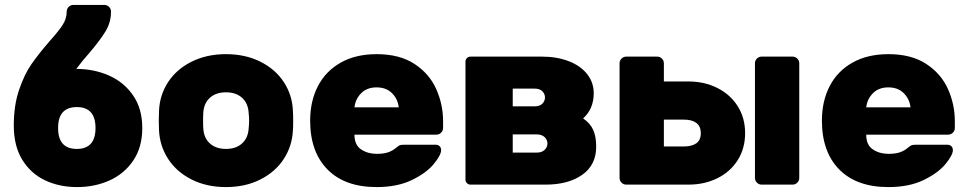

<svg xmlns="http://www.w3.org/2000/svg" viewBox="-20 -750 3932 780"><path d="M278 -730H404Q415 -730 423 -722Q431 -714 431 -703Q431 -660 409.5 -624Q388 -588 343 -535Q315 -504 290 -470Q362 -470 423 -443Q484 -416 521 -362Q558 -308 558 -230Q558 -152 521.5 -98Q485 -44 425 -17Q365 10 293 10Q221 10 163 -17.5Q105 -45 70.5 -101Q36 -157 36 -240Q36 -322 57.5 -385Q79 -448 107.5 -489Q136 -530 180 -581Q217 -622 234 -648Q251 -674 251 -703Q251 -714 259 -722Q267 -730 278 -730ZM368 -230Q368 -315 292 -315Q216 -315 216 -230Q216 -145 292 -145Q368 -145 368 -230Z M625 0ZM898 10Q819 10 758 -21Q697 -52 663 -104.5Q629 -157 626 -221L625 -260L626 -298Q628 -362 662 -415Q696 -468 757.5 -499Q819 -530 898 -530Q977 -530 1038.5 -499Q1100 -468 1134 -415Q1168 -362 1170 -298Q1171 -288 1171 -260Q1171 -231 1170 -221Q1167 -157 1133 -104.5Q1099 -52 1038 -21Q977 10 898 10ZM990 -226Q992 -246 992 -260Q992 -274 990 -294Q987 -332 962.5 -353.5Q938 -375 898 -375Q858 -375 833.5 -353.5Q809 -332 806 -294Q805 -284 805 -260Q805 -236 806 -226Q809 -188 833.5 -166.5Q858 -145 898 -145Q938 -145 962.5 -166.5Q987 -188 990 -226Z M1240 0ZM1510 -125Q1538 -125 1556 -131Q1574 -137 1587 -148Q1598 -157 1603 -159.5Q1608 -162 1620 -162H1750Q1760 -162 1766 -156Q1772 -150 1772 -140Q1772 -120 1742 -83.5Q1712 -47 1653 -18.5Q1594 10 1510 10Q1381 10 1310.5 -61.5Q1240 -133 1240 -260Q1240 -339 1271.5 -400Q1303 -461 1364 -495.5Q1425 -530 1510 -530Q1603 -530 1663.5 -490.5Q1724 -451 1752 -388.5Q1780 -326 1780 -258V-230Q1780 -219 1772 -211Q1764 -203 1753 -203H1420Q1420 -161 1447 -143Q1474 -125 1510 -125ZM1600 -314Q1596 -348 1572.5 -371.5Q1549 -395 1510 -395Q1471 -395 1447.5 -371.5Q1424 -348 1420 -314Z M1871 -20V-500Q1871 -508 1877 -514Q1883 -520 1891 -520H2182Q2241 -520 2289 -502Q2337 -484 2364.5 -450Q2392 -416 2392 -371Q2392 -308 2349 -269Q2378 -249 2390 -222Q2402 -195 2402 -154Q2402 -80 2345.5 -40Q2289 0 2197 0H1891Q1883 0 1877 -6Q1871 -12 1871 -20ZM2063 -390V-318H2152Q2173 -318 2183.5 -329Q2194 -340 2194 -354Q2194 -368 2183.5 -379Q2173 -390 2152 -390ZM2160 -130Q2181 -130 2192.5 -141Q2204 -152 2204 -167Q2204 -182 2192.5 -193Q2181 -204 2160 -204H2063V-130Z M2524 0Q2513 0 2505 -8Q2497 -16 2497 -27V-493Q2497 -504 2505 -512Q2513 -520 2524 -520H2650Q2661 -520 2669 -512Q2677 -504 2677 -493V-419H2777Q2842 -419 2894.5 -392.5Q2947 -366 2977 -318.5Q3007 -271 3007 -209Q3007 -147 2977 -99.5Q2947 -52 2894.5 -26Q2842 0 2777 0ZM3200 -520Q3211 -520 3219 -512Q3227 -504 3227 -493V-27Q3227 -16 3219 -8Q3211 0 3200 0H3074Q3063 0 3055 -8Q3047 -16 3047 -27V-493Q3047 -504 3055 -512Q3063 -520 3074 -520ZM2759 -155Q2791 -155 2809 -168Q2827 -181 2827 -209Q2827 -237 2809 -250.5Q2791 -264 2759 -264H2677V-155Z M3319 0ZM3589 -125Q3617 -125 3635 -131Q3653 -137 3666 -148Q3677 -157 3682 -159.5Q3687 -162 3699 -162H3829Q3839 -162 3845 -156Q3851 -150 3851 -140Q3851 -120 3821 -83.5Q3791 -47 3732 -18.5Q3673 10 3589 10Q3460 10 3389.5 -61.5Q3319 -133 3319 -260Q3319 -339 3350.5 -400Q3382 -461 3443 -495.5Q3504 -530 3589 -530Q3682 -530 3742.5 -490.5Q3803 -451 3831 -388.5Q3859 -326 3859 -258V-230Q3859 -219 3851 -211Q3843 -203 3832 -203H3499Q3499 -161 3526 -143Q3553 -125 3589 -125ZM3679 -314Q3675 -348 3651.5 -371.5Q3628 -395 3589 -395Q3550 -395 3526.5 -371.5Q3503 -348 3499 -314Z"/></svg>

Font: Hezaedrus
Style: Bold
Weight: 700
Designer: Hubert & Fischer
Foundry: Hubert & Fischer
Version: Version 1.10;September 3, 2019;FontCreator 11.5.0.2425 64-bi